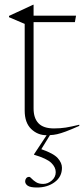

<svg xmlns="http://www.w3.org/2000/svg" viewBox="-20 -580 364 832"><path d="M125.5 -110Q125.5 -68 146.8 -45.8Q168 -23.5 214 -23.5Q241.5 -23.5 265 -27.2Q288.5 -31 323.5 -39.5V-34.5Q287.5 -18.5 265.2 -10.2Q243 -2 227.5 1.5Q212 5 196.5 5.5L159 66.5Q212.5 85 230.5 105.5Q248.5 126 248.5 147Q248.5 186 217 209.2Q185.5 232.5 140.5 232.5Q111.5 232.5 100.2 224.8Q89 217 89 205.5Q89 198.5 93.5 192.5Q98 186.5 106.5 186.5Q110.5 186.5 117.2 194Q124 201.5 136 209.2Q148 217 167 217Q187.5 217 204.5 202.2Q221.5 187.5 221.5 166Q221.5 144.5 202.2 125.8Q183 107 127.5 90.5V88.5L182 6Q143 6 115 -21.2Q87 -48.5 87 -100.5V-476.5L19 -505.5V-511Q42.5 -522 53 -526.8Q63.5 -531.5 70 -534.5Q76.5 -537.5 87.8 -542.8Q99 -548 123.5 -559.5H125.5V-512H309.5L304.5 -484H125.5Z"/></svg>

Font: Newsreader 72pt ExtraLight
Style: Regular
Weight: 275
Designer: Hugues Gentile
Foundry: Production Type
Version: Version 1.003; ttfautohint (v1.8.3)